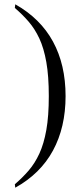

<svg xmlns="http://www.w3.org/2000/svg" viewBox="-20 -696 373 893"><path d="M51 177 49 161Q84 131 113 97.5Q142 64 163 18.5Q184 -27 195.5 -91.5Q207 -156 207 -249Q207 -342 195.5 -407Q184 -472 163 -517Q142 -562 113 -595.5Q84 -629 49 -659L51 -676Q168 -610 226.5 -502.5Q285 -395 285 -249Q285 -104 226.5 4Q168 112 51 177Z"/></svg>

Font: Belleza
Style: Regular
Weight: 400
Designer: Eduardo Rodriguez Tunni
Foundry: Eduardo Rodriguez Tunni
Version: Version 1.003; ttfautohint (v1.8.4.7-5d5b)